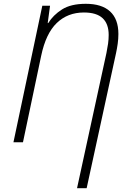

<svg xmlns="http://www.w3.org/2000/svg" viewBox="-20 -744 669 1004"><path d="M382.8 240.2 536.6 -466.8Q542 -493.7 545.2 -516.1Q548.3 -538.6 548.3 -561.5Q548.3 -619.1 516.6 -648.9Q484.9 -678.7 418.5 -678.7Q334 -678.7 276.9 -623.8Q219.7 -568.8 195.3 -452.1L100.1 0H50.3L201.2 -713.9H241.7L229.5 -623.5H232.4Q257.8 -665 304.2 -694.6Q350.6 -724.1 428.7 -724.1Q512.2 -724.1 555.7 -684.1Q599.1 -644 599.1 -566.4Q599.1 -541.5 595.5 -515.4Q591.8 -489.3 586.9 -466.8L433.1 240.2Z"/></svg>

Font: Open Sans Light
Style: Italic
Weight: 300
Italic angle: -12°
Designer: Monotype Design Team
Foundry: Monotype Imaging Inc.
Version: Version 3.003; ttfautohint (v1.8.4)